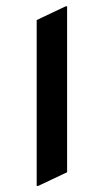

<svg xmlns="http://www.w3.org/2000/svg" viewBox="-20 -577 333 616"><path d="M97.7 19.5V-512.7L190.4 -556.6H195.3V-24.4L102.5 19.5Z"/></svg>

Font: Nova Flat
Style: Book
Weight: 400
Version: Version 2.000